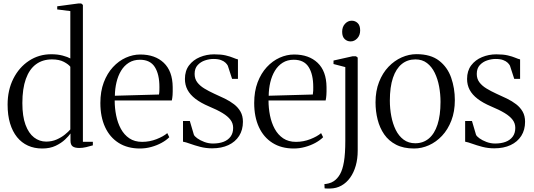

<svg xmlns="http://www.w3.org/2000/svg" viewBox="-20 -839 3056 1099"><path d="M221.5 11Q176.5 11 140 -5.5Q103.5 -22 77.5 -54.2Q51.5 -86.5 37.5 -133Q23.5 -179.5 23.5 -240Q23.5 -323 56.2 -388.2Q89 -453.5 145.8 -491Q202.5 -528.5 273.5 -528.5Q310 -528.5 338.8 -520.8Q367.5 -513 382.5 -504.5V-775.5L307.5 -785V-803L427.5 -819H445L454.5 -811V-27.5H511.5V-7Q495 -2 474 3Q453 8 434 8Q408 8 395.8 -1.2Q383.5 -10.5 383.5 -33.5V-75Q374 -61 352.5 -40.5Q331 -20 298.5 -4.5Q266 11 221.5 11ZM244 -28.5Q277 -28.5 304.2 -40.5Q331.5 -52.5 351.5 -68.8Q371.5 -85 382.5 -98V-457Q372.5 -470.5 345.8 -484.8Q319 -499 277.5 -499Q224 -499 186 -471Q148 -443 128 -387.2Q108 -331.5 108 -249Q108 -173.5 126 -124.8Q144 -76 175 -52.2Q206 -28.5 244 -28.5Z M781 11Q710 11 659.2 -21Q608.5 -53 581.5 -111.5Q554.5 -170 554.5 -249.5Q554.5 -316 574 -367.5Q593.5 -419 626.5 -454.8Q659.5 -490.5 700.2 -508.8Q741 -527 783 -527Q867.5 -527 917.5 -479.5Q967.5 -432 968.5 -341Q969 -312 967.8 -294.8Q966.5 -277.5 963.5 -264H636.5Q636.5 -220 645 -177.8Q653.5 -135.5 672 -101.5Q690.5 -67.5 720.5 -47.2Q750.5 -27 793.5 -27Q836.5 -27 876 -42.5Q915.5 -58 937.5 -77L949 -53.5Q931 -35.5 904.2 -21Q877.5 -6.5 845.8 2.2Q814 11 781 11ZM637.5 -291 890 -298Q892 -309 892.2 -320Q892.5 -331 892.5 -341Q892.5 -414 866 -455.5Q839.5 -497 781 -497Q744.5 -497 717.5 -480Q690.5 -463 673 -434Q655.5 -405 646.8 -368Q638 -331 637.5 -291Z M1194 10Q1158.5 10 1126 1.5Q1093.5 -7 1068.2 -16.2Q1043 -25.5 1027.5 -28V-146.5H1066.5L1089.5 -68.5Q1092.5 -59.5 1109 -47.5Q1125.5 -35.5 1149.5 -26.5Q1173.5 -17.5 1199 -17.5Q1233.5 -17.5 1259.2 -27.2Q1285 -37 1299.8 -57Q1314.5 -77 1314.5 -107Q1314.5 -133 1299.2 -153.2Q1284 -173.5 1253.5 -192Q1223 -210.5 1176 -230Q1129 -250 1098.5 -273.5Q1068 -297 1053.2 -325Q1038.5 -353 1038.5 -387Q1038.5 -433.5 1062 -464.8Q1085.5 -496 1124 -512Q1162.5 -528 1206 -528Q1246 -528 1272 -521.8Q1298 -515.5 1314.5 -508.5Q1331 -501.5 1342 -499V-387.5H1308.5L1284 -463Q1280 -471 1270.8 -480Q1261.5 -489 1245 -495.2Q1228.5 -501.5 1201.5 -501.5Q1178 -501.5 1153.2 -493.2Q1128.5 -485 1111.2 -466.2Q1094 -447.5 1094 -416Q1094 -388 1109 -368Q1124 -348 1149.5 -332.5Q1175 -317 1205.5 -303Q1237.5 -289 1267 -274.5Q1296.5 -260 1319.8 -242Q1343 -224 1356.8 -199.8Q1370.5 -175.5 1370.5 -142Q1370.5 -95.5 1348.8 -61.2Q1327 -27 1287.5 -8.5Q1248 10 1194 10Z M1661.5 11Q1590.5 11 1539.8 -21Q1489 -53 1462 -111.5Q1435 -170 1435 -249.5Q1435 -316 1454.5 -367.5Q1474 -419 1507 -454.8Q1540 -490.5 1580.8 -508.8Q1621.5 -527 1663.5 -527Q1748 -527 1798 -479.5Q1848 -432 1849 -341Q1849.5 -312 1848.2 -294.8Q1847 -277.5 1844 -264H1517Q1517 -220 1525.5 -177.8Q1534 -135.5 1552.5 -101.5Q1571 -67.5 1601 -47.2Q1631 -27 1674 -27Q1717 -27 1756.5 -42.5Q1796 -58 1818 -77L1829.5 -53.5Q1811.5 -35.5 1784.8 -21Q1758 -6.5 1726.2 2.2Q1694.5 11 1661.5 11ZM1518 -291 1770.5 -298Q1772.5 -309 1772.8 -320Q1773 -331 1773 -341Q1773 -414 1746.5 -455.5Q1720 -497 1661.5 -497Q1625 -497 1598 -480Q1571 -463 1553.5 -434Q1536 -405 1527.2 -368Q1518.5 -331 1518 -291Z M1870.5 240Q1864 240.5 1857 240.2Q1850 240 1844.5 239.8Q1839 239.5 1838 239L1837 214.5Q1843 215 1860.2 211Q1877.5 207 1890.5 198Q1911.5 184 1926.2 158.2Q1941 132.5 1948.8 86.5Q1956.5 40.5 1956.5 -33.5V-455L1889 -472.5V-492.5L1998.5 -517H2017.5L2027.5 -509.5V23.5Q2027.5 70.5 2016.2 109.8Q2005 149 1984.2 178Q1963.5 207 1934.5 223.2Q1905.5 239.5 1870.5 240ZM1986.5 -602Q1967 -602 1952.8 -615.5Q1938.5 -629 1938.5 -657Q1938.5 -685.5 1955 -703Q1971.5 -720.5 1992.5 -720.5H1993.5Q2013 -720.5 2027.2 -707Q2041.5 -693.5 2041.5 -665Q2041.5 -637 2025 -619.5Q2008.5 -602 1987.5 -602Z M2129.5 -253Q2129.5 -318.5 2149.8 -370Q2170 -421.5 2203.8 -456.8Q2237.5 -492 2279.2 -510.5Q2321 -529 2364 -529Q2445 -529 2493.2 -491.8Q2541.5 -454.5 2562.5 -394.2Q2583.5 -334 2583.5 -266Q2583.5 -200.5 2563.5 -148.8Q2543.5 -97 2510 -61.5Q2476.5 -26 2435 -7.5Q2393.5 11 2350 11Q2289.5 11 2247.2 -10.8Q2205 -32.5 2179.2 -69.8Q2153.5 -107 2141.5 -154.5Q2129.5 -202 2129.5 -253ZM2357 -19Q2402 -19 2434.5 -46Q2467 -73 2484.2 -125.8Q2501.5 -178.5 2501.5 -256Q2501.5 -300.5 2493.5 -343.8Q2485.5 -387 2468.5 -422Q2451.5 -457 2424.2 -478Q2397 -499 2358 -499Q2312.5 -499 2279.8 -472.5Q2247 -446 2229.2 -393.5Q2211.5 -341 2211.5 -263Q2211.5 -217.5 2219.8 -174Q2228 -130.5 2245.2 -95.5Q2262.5 -60.5 2290.2 -39.8Q2318 -19 2357 -19Z M2809 10Q2773.5 10 2741 1.5Q2708.5 -7 2683.2 -16.2Q2658 -25.5 2642.5 -28V-146.5H2681.5L2704.5 -68.5Q2707.5 -59.5 2724 -47.5Q2740.5 -35.5 2764.5 -26.5Q2788.5 -17.5 2814 -17.5Q2848.5 -17.5 2874.2 -27.2Q2900 -37 2914.8 -57Q2929.5 -77 2929.5 -107Q2929.5 -133 2914.2 -153.2Q2899 -173.5 2868.5 -192Q2838 -210.5 2791 -230Q2744 -250 2713.5 -273.5Q2683 -297 2668.2 -325Q2653.5 -353 2653.5 -387Q2653.5 -433.5 2677 -464.8Q2700.5 -496 2739 -512Q2777.5 -528 2821 -528Q2861 -528 2887 -521.8Q2913 -515.5 2929.5 -508.5Q2946 -501.5 2957 -499V-387.5H2923.5L2899 -463Q2895 -471 2885.8 -480Q2876.5 -489 2860 -495.2Q2843.5 -501.5 2816.5 -501.5Q2793 -501.5 2768.2 -493.2Q2743.5 -485 2726.2 -466.2Q2709 -447.5 2709 -416Q2709 -388 2724 -368Q2739 -348 2764.5 -332.5Q2790 -317 2820.5 -303Q2852.5 -289 2882 -274.5Q2911.5 -260 2934.8 -242Q2958 -224 2971.8 -199.8Q2985.5 -175.5 2985.5 -142Q2985.5 -95.5 2963.8 -61.2Q2942 -27 2902.5 -8.5Q2863 10 2809 10Z"/></svg>

Font: Merriweather 120pt Light
Style: Regular
Weight: 300
Version: Version 2.100